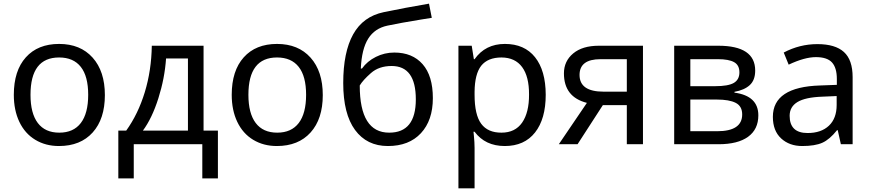

<svg xmlns="http://www.w3.org/2000/svg" viewBox="-20 -785 4742 1045"><path d="M146 -269Q146 -168 185.8 -115.5Q225.6 -63 302.7 -63Q379.9 -63 419.9 -115.5Q460 -168 460 -269Q460 -370.1 419.7 -421.1Q379.4 -472.2 301.8 -472.2Q146 -472.2 146 -269ZM300.8 9.8Q228 9.8 171.9 -24.2Q115.7 -58.1 85.4 -121.6Q55.2 -185.1 55.2 -269Q55.2 -399.9 120.6 -472.9Q186 -545.9 301.8 -545.9Q417.5 -545.9 484.1 -471.4Q550.8 -397 550.8 -267.3Q550.8 -137.7 484.4 -64Q418 9.8 300.8 9.8Z M1002.9 -74.2V-466.8H883.8Q876.5 -358.9 842 -250.2Q807.6 -141.6 757.8 -74.2ZM1166 186H1081.1V0H708V186H624V-74.2H667Q731.9 -164.6 768.1 -283.4Q804.2 -402.3 806.2 -536.1H1087.9V-74.2H1166Z M1332 -269Q1332 -168 1371.8 -115.5Q1411.6 -63 1488.8 -63Q1565.9 -63 1606 -115.5Q1646 -168 1646 -269Q1646 -370.1 1605.7 -421.1Q1565.4 -472.2 1487.8 -472.2Q1332 -472.2 1332 -269ZM1486.8 9.8Q1414.1 9.8 1357.9 -24.2Q1301.8 -58.1 1271.5 -121.6Q1241.2 -185.1 1241.2 -269Q1241.2 -399.9 1306.6 -472.9Q1372.1 -545.9 1487.8 -545.9Q1603.5 -545.9 1670.2 -471.4Q1736.8 -397 1736.8 -267.3Q1736.8 -137.7 1670.4 -64Q1604 9.8 1486.8 9.8Z M2098.1 -63Q2243.2 -62.5 2243.2 -244.1Q2243.2 -425.8 2111.8 -425.8Q2042.5 -425.8 1998.8 -387.2Q1955.1 -348.6 1938 -319.8Q1938 -63 2098.1 -63ZM2314.9 -765.1 2330.1 -688 2272 -678.7Q2158.2 -660.2 2088.9 -645.5Q2019.5 -630.9 1984.1 -574.7Q1948.7 -518.6 1943.8 -412.1H1950.2Q1978.5 -451.7 2025.6 -475.3Q2072.8 -499 2126 -499Q2224.6 -499 2280.3 -435.5Q2335.9 -372.1 2335.9 -251Q2335.9 -129.9 2271 -60.1Q2206.1 9.8 2091.3 9.8Q1976.6 9.8 1912.4 -77.6Q1848.1 -165 1848.1 -333Q1848.1 -501 1902.1 -598.1Q1956.1 -695.3 2068.4 -718.8Q2180.7 -742.2 2314.9 -765.1Z M2709.5 -472.2Q2635.3 -472.2 2599.1 -427.2Q2564 -382.3 2563 -286.1V-269Q2563 -160.2 2599.1 -111.3Q2635.3 -62.5 2709.5 -63Q2783.7 -63 2821.8 -117.7Q2859.9 -172.9 2859.4 -270.5Q2859.9 -368.2 2821.8 -419.9Q2783.7 -471.7 2709.5 -472.2ZM2950.2 -269.5Q2950.2 -137.7 2892.1 -64Q2834 9.8 2727.5 9.8Q2621.1 9.8 2563 -67.9H2557.1L2559.1 -47.9Q2563 -9.8 2563 20V240.2H2475.1V-536.1H2547.4L2559.1 -462.9H2563Q2621.6 -545.9 2728 -545.9Q2834.5 -545.9 2892.1 -473.6Q2949.7 -401.4 2950.2 -269.5Z M3248.5 -462.9Q3134.3 -462.9 3134.3 -377Q3134.3 -286.1 3265.1 -286.1H3391.6V-462.9ZM3049.3 -385.7Q3049.3 -452.1 3099.6 -494.1Q3149.9 -536.1 3239.3 -536.1H3479.5V0H3391.6V-212.9H3261.2L3123.5 0H3021.5L3174.3 -225.1Q3049.3 -256.8 3049.3 -385.7Z M3887.7 -462.9H3737.3V-315.9H3871.6Q3943.4 -315.9 3973.9 -333.7Q4004.4 -351.6 4004.4 -391.1Q4004.4 -430.7 3975.3 -446.8Q3946.3 -462.9 3887.7 -462.9ZM4019.5 -162.1Q4019.5 -207 3984.4 -225.1Q3949.2 -243.2 3881.3 -243.2H3737.3V-70.8H3883.3Q4019.5 -70.8 4019.5 -162.1ZM4107.4 -157.2Q4107.4 -81.1 4051.5 -40.5Q3995.6 0 3890.6 0H3649.4V-536.1H3889.6Q4090.3 -536.1 4090.3 -400.9Q4090.3 -349.1 4061 -322Q4031.7 -294.9 3977.5 -285.2V-280.8Q4107.4 -263.2 4107.4 -157.2Z M4375.5 -61Q4449.2 -61 4491.5 -100.8Q4533.7 -140.6 4533.7 -213.9V-262.2L4454.6 -258.8Q4362.3 -255.4 4320.1 -229.5Q4277.8 -203.6 4277.8 -154.8Q4277.8 -61 4375.5 -61ZM4620.6 -365.2V0H4556.6L4539.6 -76.2H4535.6Q4495.6 -25.9 4455.8 -8.1Q4416 9.8 4346.2 9.8Q4276.4 9.8 4231.4 -31.7Q4186.5 -73.2 4186.5 -148.9Q4186.5 -312 4443.8 -319.8L4534.7 -323.2V-355Q4534.7 -416 4508.3 -445.1Q4481.9 -474.1 4420.7 -474.1Q4359.4 -474.1 4272.5 -433.1L4245.6 -499Q4332 -544.9 4429 -544.9Q4525.9 -544.9 4573.2 -502Q4620.6 -459 4620.6 -365.2Z"/></svg>

Font: NotoSans
Style: Regular
Weight: 400
Designer: Monotype Design team
Foundry: Monotype Imaging Inc.
Version: Version 1.04